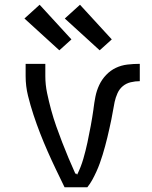

<svg xmlns="http://www.w3.org/2000/svg" viewBox="-20 -789 640 809"><path d="M252 0Q234 -37 216 -74.5Q198 -112 181 -150.5Q164 -189 149 -227.5Q134 -266 121 -305.5Q108 -345 98 -385.5Q88 -426 88 -468V-520H171V-468Q171 -432 178.5 -396.5Q186 -361 195.5 -326Q205 -291 217 -257Q229 -223 242 -189.5Q255 -156 269 -122.5Q283 -89 298 -56L300 -59L305 -53Q321 -85 331 -119.5Q341 -154 348.5 -189Q356 -224 362.5 -259.5Q369 -295 374 -330V-331Q377 -356 382 -381.5Q387 -407 398 -430.5Q409 -454 427 -473Q445 -492 468 -503Q491 -514 517 -517Q543 -520 569 -520V-447Q550 -447 531 -442.5Q512 -438 497.5 -426Q483 -414 475 -396Q467 -378 463 -359.5Q459 -341 456 -322Q453 -303 449 -284.5Q445 -266 441 -247.5Q437 -229 432.5 -210.5Q428 -192 423 -173.5Q418 -155 412.5 -137Q407 -119 400.5 -101Q394 -83 386 -65.5Q378 -48 369 -31.5Q360 -15 348 0ZM400 -577 253 -711 317 -769 451 -623ZM230 -577 83 -711 147 -769 281 -623Z"/></svg>

Font: Zed Sans Extended
Style: Regular
Weight: 400
Width: 7
Designer: Belleve Invis
Foundry: Belleve Invis
Version: Version 1.0.0; ttfautohint (v1.8.4)